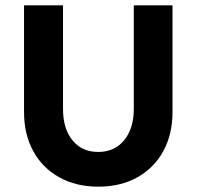

<svg xmlns="http://www.w3.org/2000/svg" viewBox="-20 -686 736 719"><path d="M348 13Q265 13 202 -22Q139 -57 104.5 -120Q70 -183 70 -267V-666H216V-278Q216 -204 251.5 -160.5Q287 -117 348 -117Q409 -117 445 -161Q481 -205 481 -278V-666H626V-267Q626 -183 591.5 -120Q557 -57 494.5 -22Q432 13 348 13Z"/></svg>

Font: Secular One
Style: Regular
Weight: 400
Designer: Michal Sahar
Foundry: Hagilda
Version: Version 1.002; ttfautohint (v1.8.4.7-5d5b);gftools[0.9.29]